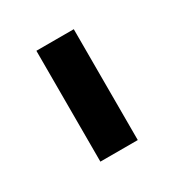

<svg xmlns="http://www.w3.org/2000/svg" viewBox="-62 -207 225 249"><g transform="rotate(-30 50.5 -83.0)"><path d="M23 0H79V-166H23Z"/></g></svg>

Font: Hussar Tani
Style: Dwa
Weight: 700
Foundry: Cannot Into Space Fonts
Version: Version 0.92